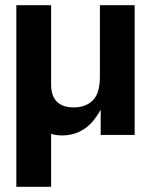

<svg xmlns="http://www.w3.org/2000/svg" viewBox="-20 -520 582 740"><path d="M43 -500H177V-195Q177 -106 265 -106Q310 -106 337.5 -133Q365 -160 365 -224V-500H499V0H368V-97Q357 -77 343 -59Q329 -41 311 -27.5Q293 -14 270 -6Q247 2 219 2Q197 2 177 -4V200H43Z"/></svg>

Font: CyStack Display
Style: Bold
Weight: 700
Designer: Weizhong Zhang
Foundry: 本地遙控
Version: Version 1.000;Glyphs 3.1.2 (3151)